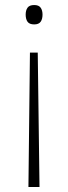

<svg xmlns="http://www.w3.org/2000/svg" viewBox="-20 -558 272 763"><path d="M99 -349H130L137 185H93ZM149 -500Q149 -482 141.5 -471.5Q134 -461 116 -461Q97 -461 89.5 -471.5Q82 -482 82 -500Q82 -517 89.5 -527.5Q97 -538 116 -538Q134 -538 141.5 -527.5Q149 -517 149 -500Z"/></svg>

Font: Noto Sans Armenian ExtraLight
Style: Regular
Weight: 250
Designer: Monotype Design Team
Foundry: Monotype Imaging Inc.
Version: Version 2.007